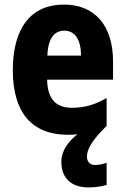

<svg xmlns="http://www.w3.org/2000/svg" viewBox="-20 -579 547 839"><path d="M360 105C360 74 380 36 446 -29V-151C393 -120 348 -108 293 -108C223 -108 187 -149 186 -231H474V-310C474 -467 395 -559 259 -559C117 -559 36 -459 36 -272C36 -89 118 10 277 10C292 10 305 9 318 8C274 43 248 83 248 128C248 196 288 240 367 240C394 240 424 236 446 229V132C435 137 411 142 396 142C375 142 360 130 360 105ZM261 -445C308 -445 334 -405 334 -336H187C190 -415 220 -445 261 -445Z"/></svg>

Font: Noto Sans Gujarati Condensed ExtraBold
Style: Regular
Weight: 800
Width: 3
Designer: Jelle Bosma - Monotype Design Team, Universal Thirst
Foundry: Monotype Imaging Inc.
Version: Version 2.106